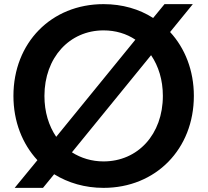

<svg xmlns="http://www.w3.org/2000/svg" viewBox="-20 -836 1004 929"><path d="M635 -644 252 -174C216 -227 195 -294 195 -372C195 -557 316 -689 481 -689C539 -689 592 -673 635 -644ZM328 -99 711 -569C747 -516 768 -449 768 -372C768 -186 647 -55 481 -55C424 -55 372 -71 328 -99ZM161 -61 51 73H188L242 7C310 49 391 73 481 73C734 73 918 -115 918 -372C918 -495 875 -603 803 -681L913 -816H776L721 -749C654 -792 572 -816 481 -816C228 -816 45 -629 45 -372C45 -248 88 -140 161 -61Z"/></svg>

Font: LINE Seed JP App_OTF Bold
Style: Regular
Weight: 700
Designer: LINE & Fontrix & Fontworks
Version: Version 1.009